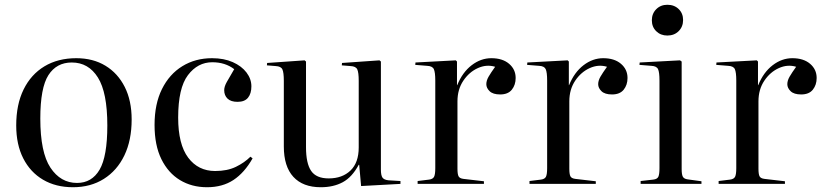

<svg xmlns="http://www.w3.org/2000/svg" viewBox="-20 -771 3459 805"><path d="M286 14Q214 14 160.5 -17.5Q107 -49 77.5 -107Q48 -165 48 -245Q48 -333 79 -396Q110 -459 166.5 -493Q223 -527 300 -527Q370 -527 422 -495.5Q474 -464 503 -406.5Q532 -349 532 -270Q532 -183 501.5 -119.5Q471 -56 415.5 -21Q360 14 286 14ZM303 -4Q365 -4 397.5 -59.5Q430 -115 430 -245Q430 -383 390.5 -446Q351 -509 281 -509Q217 -509 183 -456Q149 -403 149 -274Q149 -132 191.5 -68Q234 -4 303 -4Z M848 14Q784 14 734.5 -16Q685 -46 656.5 -104Q628 -162 628 -247Q628 -335 659 -397.5Q690 -460 744.5 -493.5Q799 -527 869 -527Q919 -527 956 -510.5Q993 -494 1013.5 -467Q1034 -440 1034 -409Q1034 -379 1020 -361.5Q1006 -344 976 -344Q948 -344 934 -357.5Q920 -371 920 -393Q920 -408 931 -427.5Q942 -447 962 -481Q924 -510 870 -510Q809 -510 768 -456Q727 -402 727 -278Q727 -166 769 -110Q811 -54 882 -54Q933 -54 969 -71.5Q1005 -89 1030 -114L1039 -107Q1005 -47 959 -16.5Q913 14 848 14Z M1325 14Q1250 14 1210 -29.5Q1170 -73 1170 -157V-432Q1170 -467 1164 -480Q1158 -493 1136 -494L1099 -497L1100 -507L1257 -518L1263 -513V-154Q1263 -86 1284.5 -54.5Q1306 -23 1358 -23Q1415 -23 1449.5 -56Q1484 -89 1484 -153V-432Q1484 -467 1478 -480Q1472 -493 1450 -494L1413 -497L1414 -507L1571 -518L1577 -513V-60Q1577 -36 1583.5 -26.5Q1590 -17 1609 -15L1659 -12V0L1494 9L1486 -80H1484Q1456 -28 1417 -7Q1378 14 1325 14Z M1731 0V-12L1779 -18Q1795 -20 1800 -30Q1805 -40 1805 -66V-433Q1805 -468 1799 -481Q1793 -494 1771 -495L1721 -499L1722 -509L1891 -518L1896 -513V-414H1897Q1919 -468 1957.5 -497.5Q1996 -527 2040 -527Q2087 -527 2114.5 -503.5Q2142 -480 2142 -444Q2142 -415 2126 -395Q2110 -375 2077 -375Q2047 -375 2033 -388.5Q2019 -402 2019 -418Q2019 -433 2028.5 -449.5Q2038 -466 2056 -491Q2020 -502 1983.5 -485.5Q1947 -469 1922.5 -432.5Q1898 -396 1898 -346V-64Q1898 -41 1902.5 -32Q1907 -23 1923 -21L2009 -11V0Z M2200 0V-12L2248 -18Q2264 -20 2269 -30Q2274 -40 2274 -66V-433Q2274 -468 2268 -481Q2262 -494 2240 -495L2190 -499L2191 -509L2360 -518L2365 -513V-414H2366Q2388 -468 2426.5 -497.5Q2465 -527 2509 -527Q2556 -527 2583.5 -503.5Q2611 -480 2611 -444Q2611 -415 2595 -395Q2579 -375 2546 -375Q2516 -375 2502 -388.5Q2488 -402 2488 -418Q2488 -433 2497.5 -449.5Q2507 -466 2525 -491Q2489 -502 2452.5 -485.5Q2416 -469 2391.5 -432.5Q2367 -396 2367 -346V-64Q2367 -41 2371.5 -32Q2376 -23 2392 -21L2478 -11V0Z M2778 -622Q2750 -622 2731.5 -640Q2713 -658 2713 -686Q2713 -714 2731.5 -732.5Q2750 -751 2778 -751Q2807 -751 2825.5 -733Q2844 -715 2844 -687Q2844 -659 2825.5 -640.5Q2807 -622 2778 -622ZM2666 0V-12L2719 -18Q2736 -20 2740.5 -30.5Q2745 -41 2745 -66V-433Q2745 -468 2739 -481Q2733 -494 2711 -495L2661 -499L2662 -509L2831 -518L2838 -513V-62Q2838 -39 2843 -30Q2848 -21 2863 -19L2921 -11V0Z M2993 0V-12L3041 -18Q3057 -20 3062 -30Q3067 -40 3067 -66V-433Q3067 -468 3061 -481Q3055 -494 3033 -495L2983 -499L2984 -509L3153 -518L3158 -513V-414H3159Q3181 -468 3219.5 -497.5Q3258 -527 3302 -527Q3349 -527 3376.5 -503.5Q3404 -480 3404 -444Q3404 -415 3388 -395Q3372 -375 3339 -375Q3309 -375 3295 -388.5Q3281 -402 3281 -418Q3281 -433 3290.5 -449.5Q3300 -466 3318 -491Q3282 -502 3245.5 -485.5Q3209 -469 3184.5 -432.5Q3160 -396 3160 -346V-64Q3160 -41 3164.5 -32Q3169 -23 3185 -21L3271 -11V0Z"/></svg>

Font: Display Regular
Style: Regular
Weight: 400
Designer: Latin by Veronika Burian and Jose Scaglione. Greek by Irene Vlachou. Cyrillic by Vera Evstafieva.
Foundry: TypeTogether
Version: Version 3.002